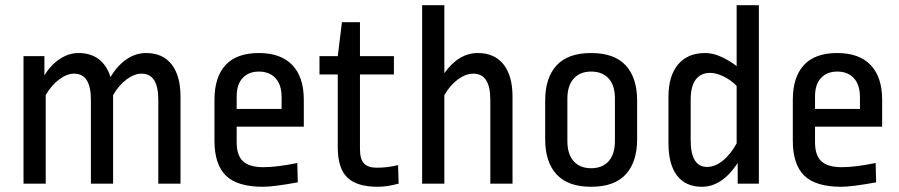

<svg xmlns="http://www.w3.org/2000/svg" viewBox="-20 -703 3442 735"><path d="M671 -333V0H586V-321Q586 -421 522 -421Q494 -421 464.5 -399Q435 -377 413 -339V0H328V-321Q328 -421 264 -421Q236 -421 206.5 -399Q177 -377 155 -339V0H70V-488H150V-415Q176 -456 210 -478Q244 -500 281 -500Q327 -500 358 -476.5Q389 -453 403 -408Q430 -453 465 -476.5Q500 -500 539 -500Q603 -500 637 -456.5Q671 -413 671 -333Z M1143 -321V-218H886V-159Q886 -108 910.5 -85.5Q935 -63 988 -63Q1040 -63 1118 -79L1120 -5Q1027 12 987 12Q888 12 844.5 -31Q801 -74 801 -164V-321Q801 -408 843.5 -454Q886 -500 971 -500Q1055 -500 1099 -454Q1143 -408 1143 -321ZM886 -334V-286H1058V-331Q1058 -379 1034.5 -404Q1011 -429 971 -429Q932 -429 909 -404.5Q886 -380 886 -334Z M1358 -488H1488V-418H1358V-132Q1358 -94 1373.5 -77.5Q1389 -61 1422 -61Q1464 -61 1504 -71L1506 0Q1462 12 1426 12Q1346 12 1309.5 -23.5Q1273 -59 1273 -139V-418H1203V-488H1273L1289 -618H1358Z M1681 -423Q1736 -500 1809 -500Q1873 -500 1907.5 -456.5Q1942 -413 1942 -333V0H1857V-321Q1857 -421 1792 -421Q1763 -421 1733 -399Q1703 -377 1681 -339V0H1596V-683H1681Z M2419 -318V-170Q2419 -83 2375.5 -35.5Q2332 12 2243 12Q2154 12 2110.5 -35.5Q2067 -83 2067 -170V-318Q2067 -405 2110.5 -452.5Q2154 -500 2243 -500Q2332 -500 2375.5 -452.5Q2419 -405 2419 -318ZM2152 -325V-163Q2152 -113 2176 -86Q2200 -59 2243 -59Q2286 -59 2310 -86Q2334 -113 2334 -163V-326Q2334 -376 2310 -402.5Q2286 -429 2243 -429Q2200 -429 2176 -402Q2152 -375 2152 -325Z M2885 0H2804V-79Q2744 12 2667 12Q2605 12 2572 -30.5Q2539 -73 2539 -155V-333Q2539 -412 2575.5 -456Q2612 -500 2680 -500Q2709 -500 2741 -485.5Q2773 -471 2800 -450V-683H2885ZM2624 -321V-166Q2624 -64 2687 -64Q2717 -64 2746.5 -87.5Q2776 -111 2800 -154V-374Q2779 -396 2750.5 -410Q2722 -424 2699 -424Q2663 -424 2643.5 -398.5Q2624 -373 2624 -321Z M3357 -321V-218H3100V-159Q3100 -108 3124.5 -85.5Q3149 -63 3202 -63Q3254 -63 3332 -79L3334 -5Q3241 12 3201 12Q3102 12 3058.5 -31Q3015 -74 3015 -164V-321Q3015 -408 3057.5 -454Q3100 -500 3185 -500Q3269 -500 3313 -454Q3357 -408 3357 -321ZM3100 -334V-286H3272V-331Q3272 -379 3248.5 -404Q3225 -429 3185 -429Q3146 -429 3123 -404.5Q3100 -380 3100 -334Z"/></svg>

Font: Ropa Sans
Style: Regular
Weight: 400
Designer: Botio Nikoltchev
Foundry: Botio Nikoltchev
Version: Version 1.100